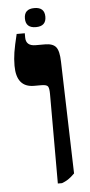

<svg xmlns="http://www.w3.org/2000/svg" viewBox="-54 -783 386 823"><g transform="rotate(-5 139.0 -372.0)"><path d="M161 7H179Q193 2 205.5 -6Q218 -14 234 -30L220 -512Q219 -558 205.5 -575Q192 -592 158 -592H118Q76 -592 76 -629V-647H41Q29 -598 24.5 -569.5Q20 -541 20 -512Q20 -419 96 -419H127Q150 -419 155.5 -411Q161 -403 161 -378ZM126 -669Q170 -669 170 -710Q170 -751 126 -751Q82 -751 82 -710Q82 -669 126 -669Z"/></g></svg>

Font: Noto Serif Hebrew SemiCondensed Extra
Style: Regular
Weight: 800
Width: 4
Designer: Monotype Design Team
Foundry: Monotype Imaging Inc.
Version: Version 1.901